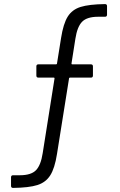

<svg xmlns="http://www.w3.org/2000/svg" viewBox="-20 -720 587 940"><path d="M494 -700Q504 -700 504 -690V-648Q504 -638 494 -638H461Q406 -638 382 -613.5Q358 -589 349 -530L330 -409Q330 -405 333 -405H425Q435 -405 435 -395V-350Q435 -340 425 -340H323Q318 -340 318 -336L259 34Q248 104 226 138.5Q204 173 163 186Q122 199 44 200Q34 200 34 190V148Q34 138 44 138H77Q132 138 156 113.5Q180 89 189 30L247 -336Q247 -340 244 -340H168Q158 -340 158 -350V-395Q158 -405 168 -405H254Q259 -405 259 -409L279 -534Q290 -604 311.5 -638.5Q333 -673 374.5 -686Q416 -699 494 -700Z"/></svg>

Font: Barlow
Style: Regular
Weight: 400
Designer: Jeremy Tribby
Foundry: Tribby Type
Version: Version 1.408;December 10, 2018;FontCreator 11.5.0.2430 64-b